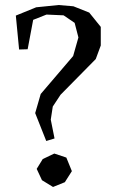

<svg xmlns="http://www.w3.org/2000/svg" viewBox="-20 -725 472 764"><path d="M164 -164 120 -275 142 -351 271 -502 292 -576 277 -634 233 -664 165 -667 112 -646 90 -529 56 -528 43 -663 124 -696 213 -705 272 -700 335 -675 381 -618V-544L361 -490L221 -348L190 -301L182 -249L197 -174ZM150 -92 196 -114 244 -98 266 -44 238 0 191 19 147 -8 126 -53Z"/></svg>

Font: Alike Angular
Style: Regular
Weight: 400
Version: Version 1.210